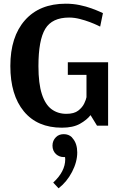

<svg xmlns="http://www.w3.org/2000/svg" viewBox="-20 -680 665 1039"><path d="M315 11Q182 11 109 -77.5Q36 -166 36 -323Q36 -481 115 -570.5Q194 -660 336 -660Q375 -660 411 -652.5Q447 -645 475.5 -634.5Q504 -624 520.5 -616.5Q537 -609 537 -609L522 -536Q522 -536 506.5 -543.5Q491 -551 466 -560.5Q441 -570 411.5 -577.5Q382 -585 354 -585Q262 -585 225 -524Q188 -463 188 -322Q188 -228 206.5 -171Q225 -114 259 -89Q293 -64 339 -64Q381 -64 403.5 -81.5Q426 -99 436 -120.5Q446 -142 448 -154V-275H347V-343H565V0H505L470 -57Q450 -31 412.5 -10Q375 11 315 11ZM297 339 268 308Q333 248 333 182Q333 179 332.5 176Q332 173 332 170H325Q301 170 283 154Q264 136 264 108Q264 81 283 62Q299 46 325 46Q351 46 368 62L372 67Q386 83 392 102.5Q398 122 398 145Q398 196 370 250Q342 304 297 339Z"/></svg>

Font: Arsenal SC
Style: Bold
Weight: 700
Designer: Andrij Shevchenko
Foundry: Stairsfor
Version: Version 2.001; ttfautohint (v1.8.4.7-5d5b)